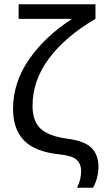

<svg xmlns="http://www.w3.org/2000/svg" viewBox="-20 -732 493 897"><path d="M132 -237Q132 -167 169 -131.5Q206 -96 294 -84Q374 -74 407 -41.5Q440 -9 440 47Q440 98 415 145H340Q359 107 359 68Q359 33 337.5 14Q316 -5 256 -11Q144 -23 92.5 -75.5Q41 -128 41 -223Q41 -346 115 -453.5Q189 -561 314 -642V-644H67V-712H426V-644Q286 -562 209 -459Q132 -356 132 -237Z"/></svg>

Font: CST
Style: Regular
Weight: 400
Version: Version 1.00